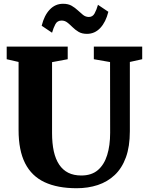

<svg xmlns="http://www.w3.org/2000/svg" viewBox="-20 -990 782 1018"><path d="M386.5 8Q285 8 216.5 -24Q148 -56 113.2 -124.2Q78.5 -192.5 78.5 -300.5V-661.5L15.5 -676V-743H339V-676L256 -660.5V-285Q256 -230 265.2 -188Q274.5 -146 293.8 -117.2Q313 -88.5 342 -74Q371 -59.5 411 -59.5Q465.5 -59.5 499 -88.2Q532.5 -117 548.2 -167.8Q564 -218.5 564 -285.5L563.5 -661L477.5 -676V-743H734V-676L668.5 -661.5V-294.5Q668.5 -213 647.5 -155.5Q626.5 -98 588.2 -62Q550 -26 498.5 -9Q447 8 386.5 8ZM441 -810.5Q414.5 -810.5 396.5 -821.2Q378.5 -832 364.8 -845.8Q351 -859.5 337.5 -870.2Q324 -881 306.5 -881Q284 -881 273.8 -862Q263.5 -843 256 -816.5L201 -853.5Q214.5 -908.5 243.8 -939.2Q273 -970 314.5 -970Q341.5 -970 359.8 -959.5Q378 -949 392.2 -935.5Q406.5 -922 420 -911.2Q433.5 -900.5 450 -900Q471 -899.5 481.5 -918.8Q492 -938 499.5 -964.5L554.5 -927.5Q541 -873 511.8 -841.8Q482.5 -810.5 441 -810.5Z"/></svg>

Font: Merriweather 24pt Black
Style: Regular
Weight: 900
Designer: Eben Sorkin
Foundry: Eben Sorkin
Version: Version 2.100